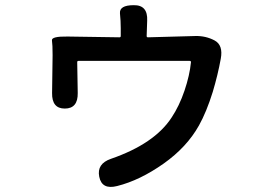

<svg xmlns="http://www.w3.org/2000/svg" viewBox="-20 -644 1040 741"><path d="M432 74Q373 89 363 38Q353 -12 408 -31Q576 -89 642 -190Q672 -235 692 -294Q712 -353 717 -404Q717 -409 712 -409H283Q278 -409 278 -404L280 -285Q281 -225 230 -225Q180 -225 181 -285L183 -431Q183 -472 180.5 -488Q178 -504 241 -503L441 -500Q446 -500 446 -505V-535Q446 -564 443 -592Q440 -624 496 -624Q551 -625 548 -564L546 -505Q546 -500 551 -500L734 -505Q774 -506 808 -488Q842 -470 832 -417Q821 -356 801 -289Q777 -212 748 -160Q701 -76 612 -13Q520 52 432 74Z"/></svg>

Font: Resource Han Rounded JP Medium
Style: Regular
Weight: 500
Designer: Cyano Hao (round all glyphs); Ryoko NISHIZUKA 西塚涼子 (kana, bopomofo & ideographs); Paul D. Hunt (Latin, Greek & Cyrillic)
Foundry: Cyano Hao
Version: 0.990